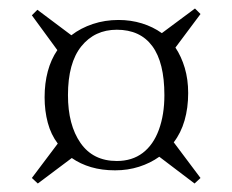

<svg xmlns="http://www.w3.org/2000/svg" viewBox="-20 -578 546 452"><path d="M438 -146 355 -209Q334 -194 307.5 -185.5Q281 -177 251 -177Q220 -177 194.5 -184.5Q169 -192 149 -206L69 -146L55 -159L116 -240Q100 -261 92.5 -289Q85 -317 85 -349Q85 -382 92.5 -410Q100 -438 115 -460L55 -542L68 -555L148 -495Q170 -512 198.5 -521.5Q227 -531 259 -531Q288 -531 314 -523Q340 -515 361 -500L439 -558L452 -545L393 -466Q407 -445 415 -418Q423 -391 423 -359Q423 -324 414.5 -294.5Q406 -265 389 -243L452 -159ZM255 -199Q291 -199 316 -218Q341 -237 354 -272.5Q367 -308 367 -354Q367 -431 338.5 -469.5Q310 -508 255 -508Q203 -508 171.5 -469Q140 -430 140 -354Q140 -284 169.5 -241.5Q199 -199 255 -199Z"/></svg>

Font: Literata 60pt Light
Style: Regular
Weight: 300
Designer: Latin by Veronika Burian and Jose Scaglione. Greek by Irene Vlachou. Cyrillic by Vera Evstafieva.
Foundry: TypeTogether
Version: Version 3.103;gftools[0.9.29]